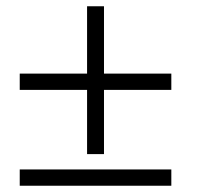

<svg xmlns="http://www.w3.org/2000/svg" viewBox="-20 -596 637 613"><path d="M258 -104H312V-309H527V-361H312V-576H258V-361H43V-309H258ZM43 -55V-3H527V-55Z"/></svg>

Font: Fixel Display 20240404 Light
Style: Italic
Weight: 300
Italic angle: -10°
Designer: AlfaBravo + MacPaw
Foundry: Kyrylo Tkachov, Marchela Mozhyna, Serhii Makarenko, Maria Weinstein, Zakhar Kryvoshyya
Version: Version 1.211;Glyphs 3.2 (3225)